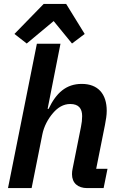

<svg xmlns="http://www.w3.org/2000/svg" viewBox="-20 -964 620 984"><path d="M204 -944 54 -790 117 -741 255 -856 349 -741 414 -790 319 -944ZM21 0H142L197 -275C205 -316 226 -355 252 -385C276 -413 305 -431 340 -431C384 -431 401 -407 401 -369C401 -351 399 -333 395 -314L352 -99C350 -90 349 -81 349 -71C349 -26 379 0 427 0H511L531 -99H473L518 -324C523 -351 527 -373 527 -396C527 -483 482 -534 399 -534C319 -534 268 -488 229 -406H224L290 -740H169Z"/></svg>

Font: Braiins Sans SemiBold
Style: Italic
Weight: 600
Italic angle: -11.31°
Designer: Mike Abbink, Paul van der Laan, Pieter van Rosmalen, Jiri Chlebus, Lubos Buracinsky
Foundry: Bold Monday, Sudetype
Version: Version 1.000;hotconv 1.0.109;makeotfexe 2.5.65596